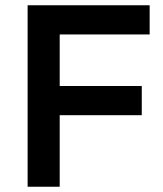

<svg xmlns="http://www.w3.org/2000/svg" viewBox="-20 -710 619 730"><path d="M85 0V-690H549V-579H207V-383H519V-272H207V0Z"/></svg>

Font: Oxanium ExtraLight SemiBold
Style: Regular
Weight: 600
Version: Version 2.000